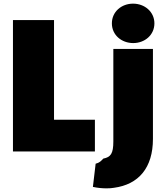

<svg xmlns="http://www.w3.org/2000/svg" viewBox="-20 -815 888 1052"><path d="M500 15V-159H276V-705H51V15ZM489 209C516 215 542 217 564 217C580 217 593 216 604 214C740 196 818 104 818 -54V-547H601V-40C601 26 587 46 546 54C534 67 525 77 504 82ZM593 -687C593 -623 646 -579 710 -579C773 -579 826 -623 826 -687C826 -750 773 -795 709 -795C646 -795 593 -751 593 -687Z"/></svg>

Font: Repo ExtraBlack
Style: Regular
Weight: 400
Designer: Stefan Peev
Foundry: Context Ltd
Version: Version 001.502